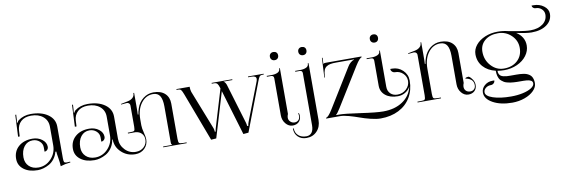

<svg xmlns="http://www.w3.org/2000/svg" viewBox="-64 -1342 6090 2054"><g transform="rotate(-10 2981.5 -315.5)"><path d="M451.2 -428.2Q451.2 -496.1 402.1 -537.6Q353 -579.1 272.9 -579.1Q201.2 -579.1 161.1 -541.5Q121.1 -503.9 118.2 -443.4L114.7 -381.3L97.2 -380.9L107.9 -617.2H118.2L115.2 -564Q113.8 -542.5 110.8 -532.2L118.2 -529.8Q119.1 -533.7 124.3 -541.7Q129.4 -549.8 133.8 -553.2Q192.9 -597.2 272 -597.2Q387.7 -597.2 458.3 -547.1Q528.8 -497.1 528.8 -415V-70.8Q528.8 -39.6 534.7 -29.8Q540.5 -20 562 -20L582 -21L599.1 -22L600.1 -13.2Q540 -7.3 491.2 8.8V1Q491.2 -26.4 480.5 -88.9Q472.7 -133.3 472.2 -153.8H461.9Q451.2 -111.3 425.8 -78.4Q400.4 -45.4 368.4 -27.6Q336.4 -9.8 304.7 -1Q272.9 7.8 244.1 7.8Q149.9 7.8 92.5 -35.9Q35.2 -79.6 35.2 -150.9Q35.2 -233.4 92.3 -283.7Q149.4 -334 243.2 -334Q304.2 -334 347.7 -300.8Q391.1 -267.6 391.1 -220.2Q391.1 -201.7 378.7 -188.2Q366.2 -174.8 348.1 -174.8V-222.2Q348.1 -261.2 317.4 -288.6Q286.6 -315.9 243.2 -315.9Q185.5 -315.9 150.4 -271.2Q115.2 -226.6 115.2 -153.8Q115.2 -93.3 153.8 -56.2Q192.4 -19 255.9 -19Q336.4 -19 393.8 -79.8Q451.2 -140.6 451.2 -226.1Z M1067.9 -428.2Q1067.9 -496.1 1018.8 -537.6Q969.7 -579.1 889.6 -579.1Q817.9 -579.1 777.8 -541.5Q737.8 -503.9 734.9 -443.4L731.9 -381.3L713.9 -380.9L724.6 -617.2H734.9L731.9 -564Q730.5 -542.5 727.5 -532.2L734.9 -529.8Q735.8 -533.7 741 -541.7Q746.1 -549.8 750.5 -553.2Q809.6 -597.2 888.7 -597.2Q1004.4 -597.2 1075 -547.1Q1145.5 -497.1 1145.5 -415V-173.8Q1145.5 -103 1193.8 -53Q1242.2 -2.9 1310.5 -2.9Q1364.7 -2.9 1398.9 -35.4Q1433.1 -67.9 1433.1 -115.7Q1433.1 -156.2 1408.4 -181.6Q1383.8 -207 1341.8 -210.9H1260.7V-220.2H1285.6Q1322.3 -220.2 1330.6 -228Q1338.9 -235.8 1338.9 -272V-502Q1338.9 -515.6 1329.6 -524.9Q1320.3 -534.2 1305.7 -534.2H1301.8L1242.7 -528.8L1241.7 -535.2L1318.8 -550.8Q1351.1 -557.1 1371.8 -575.9Q1392.6 -594.7 1392.6 -624V-627.9H1400.9V-497.1Q1400.9 -409.7 1398.9 -392.1H1405.8Q1408.7 -418.5 1421.9 -457Q1443.4 -521 1492.9 -559.1Q1542.5 -597.2 1604.5 -597.2Q1684.1 -597.2 1728.3 -556.2Q1772.5 -515.1 1772.5 -445.8V-62Q1772.5 -26.4 1781 -17.6Q1789.6 -8.8 1825.7 -8.8H1861.8V0H1606.9V-8.8H1703.6V-11.2Q1698.2 -16.6 1696.5 -21Q1694.8 -25.4 1694.8 -37.1V-429.2Q1694.8 -504.9 1671.6 -542.5Q1648.4 -580.1 1596.7 -580.1Q1519 -580.1 1467.8 -512Q1416.5 -443.8 1416.5 -335.9V-272Q1416.5 -239.7 1430.2 -188Q1442.4 -142.1 1442.4 -115.7Q1442.4 -57.6 1402.6 -18.3Q1362.8 21 1300.8 21Q1212.9 21 1150.9 -36.9Q1088.9 -94.7 1088.9 -176.8H1083.5L1078.6 -153.8Q1067.9 -111.3 1042.5 -78.4Q1017.1 -45.4 985.1 -27.6Q953.1 -9.8 921.4 -1Q889.6 7.8 860.8 7.8Q766.6 7.8 709.2 -35.9Q651.9 -79.6 651.9 -150.9Q651.9 -233.4 709 -283.7Q766.1 -334 859.9 -334Q920.9 -334 964.4 -300.8Q1007.8 -267.6 1007.8 -220.2Q1007.8 -201.7 995.4 -188.2Q982.9 -174.8 964.8 -174.8V-222.2Q964.8 -261.2 934.1 -288.6Q903.3 -315.9 859.9 -315.9Q802.2 -315.9 767.1 -271.2Q731.9 -226.6 731.9 -153.8Q731.9 -93.3 770.5 -56.2Q809.1 -19 872.6 -19Q953.1 -19 1010.5 -79.8Q1067.9 -140.6 1067.9 -226.1Z M2317.9 -518.1Q2306.6 -555.2 2295.7 -567.6Q2284.7 -580.1 2258.8 -580.1H2235.8V-588.9H2460V-580.1H2364.7V-578.1Q2374.5 -574.7 2383.1 -561Q2391.6 -547.4 2395.5 -532.2L2523.9 -105Q2529.8 -85.9 2529.8 -68.8H2543.9Q2543.9 -85 2552.7 -107.9L2711.9 -519Q2718.3 -535.2 2718.3 -548.3Q2718.3 -580.1 2668.9 -580.1H2630.9V-588.9H2800.8V-580.1H2785.6Q2763.7 -580.1 2753.7 -566.7Q2743.7 -553.2 2731 -518.1L2531.7 3.9L2475.6 8.8L2328.1 -482.9L2181.6 4.9L2125.5 8.8L1926.8 -518.1Q1912.1 -557.1 1902.3 -568.6Q1892.6 -580.1 1868.7 -580.1H1853.5V-588.9H1997.6V-575.2Q1997.6 -558.6 2004.9 -532.2L2172.9 -105Q2178.7 -87.4 2178.7 -68.8H2189Q2189 -82.5 2195.8 -105L2318.8 -514.2Z M2943.4 -799.8Q2963.4 -799.8 2975.6 -788.1Q2987.8 -776.4 2987.8 -755.9Q2987.8 -735.8 2975.8 -723.4Q2963.9 -710.9 2943.4 -710.9Q2923.8 -710.9 2911.1 -723.1Q2898.4 -735.4 2898.4 -755.9Q2898.4 -775.4 2910.6 -787.6Q2922.9 -799.8 2943.4 -799.8ZM2904.8 -119.1V-521Q2904.8 -550.8 2874.5 -550.8H2829.6V-560.1H2884.8Q2921.4 -560.1 2948 -572.5Q2974.6 -585 2974.6 -612.8V-617.2H2982.4V-532.2V-120.1Q2973.1 -98.6 2973.1 -79.6Q2973.1 -54.2 2992.2 -36.1Q3011.2 -18.1 3037.6 -18.1Q3063.5 -18.1 3079.6 -34.4Q3095.7 -50.8 3095.7 -77.1Q3095.7 -92.8 3091.3 -106L3099.1 -109.9Q3104.5 -93.8 3104.5 -77.1Q3104.5 -37.6 3079.3 -13.2Q3054.2 11.2 3012.7 11.2Q2968.8 11.2 2936.8 -27.1Q2904.8 -65.4 2904.8 -119.1Z M3251.5 -799.8Q3271 -799.8 3283.2 -788.1Q3295.4 -776.4 3295.4 -755.9Q3295.4 -735.8 3283.7 -723.4Q3272 -710.9 3251.5 -710.9Q3231.9 -710.9 3219.2 -723.1Q3206.5 -735.4 3206.5 -755.9Q3206.5 -775.4 3218.8 -787.6Q3231 -799.8 3251.5 -799.8ZM3293.5 -532.2V-1Q3293.5 74.2 3248.8 121.1Q3204.1 168 3135.3 168Q3077.6 168 3042.5 133.5Q3007.3 99.1 3007.3 43H3016.6Q3016.6 91.3 3049.1 120.6Q3081.5 149.9 3135.3 149.9Q3174.3 149.9 3194.8 122.8Q3215.3 95.7 3215.3 43.9V-521Q3215.3 -550.8 3185.5 -550.8H3138.2V-560.1H3195.3Q3231.9 -560.1 3258.5 -572.5Q3285.2 -585 3285.2 -612.8V-617.2H3293.5Z M3377 0V-8.8Q3400.4 -8.8 3448.7 -86.9L3707.5 -506.8Q3720.2 -529.3 3741 -546.9Q3761.7 -564.5 3779.8 -568.8V-571.8H3586.4Q3547.9 -571.8 3523.7 -567.4Q3499.5 -563 3480.5 -550.5Q3461.4 -538.1 3452.4 -515.1Q3443.4 -492.2 3441.4 -455.1L3440.4 -435.1L3433.6 -436L3444.3 -647.9L3451.7 -647L3448.7 -580.1Q3454.1 -585.4 3458.5 -587.2Q3462.9 -588.9 3474.6 -588.9H3863.8V-580.1Q3854.5 -580.1 3836.4 -560.3Q3818.4 -540.5 3794.4 -502L3535.6 -84Q3502.4 -31.2 3487.8 -21V-18.1H3525.4Q3580.6 -18.1 3748.8 6.3Q3917 30.8 3992.2 30.8Q4118.7 30.8 4203.9 -26.6Q4289.1 -84 4311 -182.1Q4292 -146 4255.1 -124Q4218.3 -102.1 4173.8 -102.1Q4091.3 -102.1 4041 -142.3Q3990.7 -182.6 3990.7 -249V-521Q3990.7 -550.8 3960.9 -550.8H3914.1V-560.1H3971.2Q4007.8 -560.1 4034.4 -572.5Q4061 -585 4061 -612.8V-617.2H4068.8V-532.2V-223.1Q4068.8 -176.8 4097.7 -148.4Q4126.5 -120.1 4173.8 -120.1Q4230 -120.1 4269.5 -157Q4309.1 -193.8 4309.1 -246.1Q4309.1 -293.5 4273.9 -327.1Q4238.8 -360.8 4189 -360.8Q4170.4 -360.8 4157.2 -373.3Q4144 -385.7 4144 -403.8H4164.1Q4231.4 -403.8 4279.3 -357.7Q4327.1 -311.5 4327.1 -246.1Q4327.1 -143.6 4280.5 -64.7Q4233.9 14.2 4148.9 57.1Q4064 100.1 3952.6 100.1Q3906.2 100.1 3843.5 84.5Q3780.8 68.8 3729.5 50Q3678.2 31.2 3621.3 15.6Q3564.5 0 3528.3 0ZM4028.8 -799.8Q4048.3 -799.8 4060.5 -788.1Q4072.8 -776.4 4072.8 -755.9Q4072.8 -735.8 4061 -723.4Q4049.3 -710.9 4028.8 -710.9Q4009.3 -710.9 3996.6 -723.1Q3983.9 -735.4 3983.9 -755.9Q3983.9 -775.4 3996.1 -787.6Q4008.3 -799.8 4028.8 -799.8Z M4369.6 0V-8.8H4404.8Q4440.4 -8.8 4449 -17.3Q4457.5 -25.9 4457.5 -62V-502Q4457.5 -515.6 4448.2 -524.9Q4439 -534.2 4424.3 -534.2H4420.4L4361.3 -528.8L4360.4 -535.2L4437.5 -550.8Q4469.7 -557.1 4490.7 -575.9Q4511.7 -594.7 4511.7 -624V-627.9H4519.5V-497.1Q4519.5 -409.7 4517.6 -392.1H4524.4Q4527.3 -418.5 4540.5 -457Q4562 -521 4611.8 -559.1Q4661.6 -597.2 4723.6 -597.2Q4803.2 -597.2 4847.4 -556.2Q4891.6 -515.1 4891.6 -445.8V-120.1Q4882.3 -98.6 4882.3 -79.6Q4882.3 -51.8 4900.1 -34.9Q4918 -18.1 4946.8 -18.1Q4972.7 -18.1 4988.5 -34.4Q5004.4 -50.8 5004.4 -77.1Q5004.4 -115.2 4980 -136.2Q4955.6 -157.2 4917.5 -162.1Q4917.5 -168.9 4928.2 -172.9Q4939 -176.8 4956.5 -176.8Q4979.5 -162.6 4996.6 -135.5Q5013.7 -108.4 5013.7 -77.1Q5013.7 -37.6 4988.3 -13.2Q4962.9 11.2 4921.4 11.2Q4877 11.2 4845.2 -27.1Q4813.5 -65.4 4813.5 -119.1V-429.2Q4813.5 -504.9 4790.3 -542.5Q4767.1 -580.1 4715.3 -580.1Q4637.7 -580.1 4586.7 -512.2Q4535.6 -444.3 4535.6 -335.9V-62Q4535.6 -26.4 4544.4 -17.6Q4553.2 -8.8 4589.4 -8.8H4624.5V0Z M5068.4 -398.9Q5068.4 -452.6 5105.2 -498.3Q5142.1 -543.9 5205.3 -570.6Q5268.6 -597.2 5342.8 -597.2Q5401.4 -597.2 5454.1 -584Q5468.3 -581.5 5512.5 -573.5Q5556.6 -565.4 5579.1 -561.8Q5601.6 -558.1 5635 -554.2Q5668.5 -550.3 5693.4 -550.3Q5777.3 -550.3 5828.4 -588.6Q5879.4 -627 5879.4 -689.9Q5879.4 -724.6 5853.3 -749.3Q5827.1 -773.9 5790 -773.9Q5773.4 -773.9 5761.7 -784.2Q5750 -794.4 5750 -809.1H5771Q5835.9 -809.1 5882.3 -773.9Q5928.7 -738.8 5928.7 -689.9Q5928.7 -615.7 5866.5 -570.8Q5804.2 -525.9 5701.7 -525.9Q5647.9 -525.9 5536.6 -549.8Q5579.6 -523.4 5602.5 -484.9Q5625.5 -446.3 5625.5 -398.9Q5625.5 -339.4 5587.6 -288.6Q5549.8 -237.8 5484.6 -208.5Q5419.4 -179.2 5342.8 -179.2Q5305.7 -179.2 5270.5 -185.1V-179.2Q5270.5 -161.1 5277.6 -148.2Q5284.7 -135.3 5295.4 -127.9Q5306.2 -120.6 5324.2 -116.5Q5342.3 -112.3 5358.9 -111.1Q5375.5 -109.9 5399.4 -109.9H5461.4Q5483.4 -109.9 5500.2 -108.9Q5517.1 -107.9 5536.6 -105Q5556.2 -102.1 5570.6 -96.9Q5585 -91.8 5599.1 -82.5Q5613.3 -73.2 5622.1 -60.5Q5630.9 -47.9 5636.2 -29.1Q5641.6 -10.3 5641.6 13.2Q5641.6 56.6 5604 94.7Q5566.4 132.8 5503.2 155.5Q5439.9 178.2 5368.7 178.2Q5242.2 178.2 5158.9 132.1Q5075.7 85.9 5075.7 18.1Q5075.7 -26.4 5111.8 -58.1Q5147.9 -89.8 5198.7 -89.8H5218.8Q5218.8 -71.8 5205.3 -59.3Q5191.9 -46.9 5173.3 -46.9Q5140.6 -46.9 5117.2 -27.8Q5093.8 -8.8 5093.8 18.1Q5093.8 58.6 5171.4 84.7Q5249 110.8 5368.7 110.8Q5435.5 110.8 5494.1 98.1Q5552.7 85.4 5588.1 62.7Q5623.5 40 5623.5 13.2Q5623.5 2.4 5619.1 -5.4Q5614.7 -13.2 5604.7 -18.1Q5594.7 -22.9 5585 -25.9Q5575.2 -28.8 5557.4 -30Q5539.6 -31.2 5526.6 -31.5Q5513.7 -31.7 5491.2 -31.7Q5467.3 -31.7 5454.6 -32Q5441.9 -32.2 5418.7 -33.7Q5395.5 -35.2 5381.8 -37.6Q5368.2 -40 5348.4 -45.2Q5328.6 -50.3 5316.7 -57.6Q5304.7 -64.9 5291 -76.2Q5277.3 -87.4 5270 -101.8Q5262.7 -116.2 5257.6 -135.7Q5252.4 -155.3 5252.4 -179.2V-189Q5167.5 -209 5117.9 -264.6Q5068.4 -320.3 5068.4 -398.9ZM5343.8 -580.1Q5254.9 -580.1 5200.7 -534.2Q5146.5 -488.3 5146.5 -413.1Q5146.5 -323.7 5204.3 -260.3Q5262.2 -196.8 5343.8 -196.8Q5435.5 -196.8 5491.5 -249Q5547.4 -301.3 5547.4 -386.2Q5547.4 -466.3 5487.8 -523.2Q5428.2 -580.1 5343.8 -580.1Z"/></g></svg>

Font: FoglihtenNo07calt
Style: Regular
Weight: 500
Designer: gluk (gluksza@wp.pl)
Foundry: gluk (gluksza@wp.pl)
Version: Version 0.844